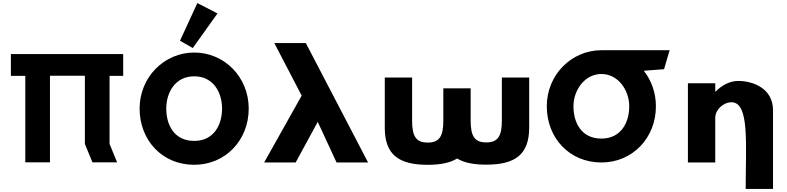

<svg xmlns="http://www.w3.org/2000/svg" viewBox="-20 -1052 5093 1243"><path d="M50.5 -702H777.5V-561H689.3V-120L738.3 -0.9H578.5L529.5 -120V-561.9H303.5V-0.9H143.7V-561H50.5Z M1056.4 -348.9C1056.4 -453.5 1114.2 -558 1237.4 -558C1361.5 -558 1417.6 -453.5 1417.6 -348.9C1417.6 -244.4 1364.9 -139.8 1237.4 -139.8C1106.5 -139.8 1056.4 -244.4 1056.4 -348.9ZM883.8 -348.9C883.8 -144.1 1030 14.9 1237.4 14.9C1438.9 14.9 1590.2 -144.1 1590.2 -348.9C1590.2 -553.8 1432.1 -711.9 1237.4 -711.9C1044.5 -711.9 883.8 -553.8 883.8 -348.9ZM1145.3 -788.2 1228.1 -741.1 1388 -965 1257.7 -1032.2Z M2159 0H2363L1960 -773H1756L1933 -433L1690 0H1894L2037 -263Z M2648 -550H2471V-226C2471 -54 2557 15 2749 15C2831.5 15 2894.4 2.3 2939.3 -25.9C2984.1 1.6 3046.5 14 3128 14C3320 14 3406 -55 3406 -227V-550H3229V-270C3229 -169 3202 -130 3128 -130C3054 -130 3027 -169 3027 -270V-480H2850V-269C2850 -168 2823 -129 2749 -129C2675 -129 2648 -168 2648 -269Z M4315.1 -727 3873.1 -726.9C3680.3 -726.6 3519.9 -568.6 3519.9 -363.9C3519.9 -159.1 3666.1 -0.1 3873.5 -0.1C4075 -0.1 4226.3 -159.1 4226.3 -363.9C4226.3 -452.3 4196.8 -531.9 4147.8 -594L4279.1 -604ZM3873.5 -573C3981.5 -573 4053.7 -468.5 4053.7 -363.9C4053.7 -259.4 4001 -154.8 3873.5 -154.8C3742.6 -154.8 3692.5 -259.4 3692.5 -363.9C3692.5 -468.4 3765.5 -573 3873.5 -573Z M4807.5 171C4807.5 -118 4833.5 -390 4715.5 -390C4662.5 -390 4610.5 -341 4610.5 -290V0H4433.5V-513H4610.5V-459H4612.5C4652.5 -499 4703.5 -528 4759.5 -528C4853.5 -528 4984.5 -481 4984.5 -338V171Z"/></svg>

Font: Sztylet
Style: Bd
Weight: 700
Foundry: Cannot Into Space Fonts, PlusOne Fonts
Version: Version 0.12